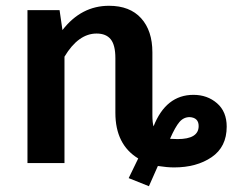

<svg xmlns="http://www.w3.org/2000/svg" viewBox="-20 -564 804 664"><path d="M495 80 425 52 458 -16Q379 -64 379 -174V-363Q379 -408 363 -428Q347 -448 314 -448Q251 -448 203 -368V0H75V-529H186L196 -460Q261 -544 357 -544Q429 -544 468 -501Q507 -458 507 -383V-167Q507 -140 511 -127Q554 -236 649 -236Q697 -236 730.5 -207Q764 -178 764 -126Q764 -56 712 -20.5Q660 15 582 15Q558 15 526 10ZM594 -83Q667 -83 667 -128Q667 -157 636 -159Q615 -159 600.5 -142Q586 -125 568 -84Z"/></svg>

Font: Trujillo Medium
Style: Regular
Weight: 500
Designer: Fira Sans original fonts by bBox Type GmbH, Carrois Corporate GbR, & Edenspiekermann AG / Changes by Cristiano Sobral
Foundry: Fira Sans original fonts by bBox Type GmbH, Carrois Corporate GbR, & Edenspiekermann AG / Changes by Cristiano Sobral
Version: Version 4.301;October 17, 2021;FontCreator 14.0.0.2814 64-bi